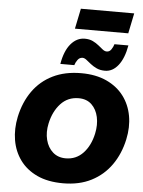

<svg xmlns="http://www.w3.org/2000/svg" viewBox="-71 -1212 954 1282"><g transform="rotate(5 406.0 -571.0)"><path d="M400.5 14.5Q298.5 14.5 226.2 -19.2Q154 -53 111.5 -111.5Q69 -170 56.5 -244.8Q44 -319.5 61 -401Q82.5 -501.5 134.8 -575Q187 -648.5 268.5 -688.5Q350 -728.5 458.5 -728.5Q557 -728.5 628.8 -695.2Q700.5 -662 743.8 -604.5Q787 -547 800.5 -472.2Q814 -397.5 796 -314Q775 -216.5 723 -142.5Q671 -68.5 590 -27Q509 14.5 400.5 14.5ZM404 -153Q473.5 -153 520.8 -203.2Q568 -253.5 585.5 -335.5Q598 -394.5 587 -445.8Q576 -497 542.8 -528.8Q509.5 -560.5 456 -560.5Q383 -560.5 335.2 -508.5Q287.5 -456.5 270 -375.5Q257 -315.5 270 -264.8Q283 -214 317.5 -183.5Q352 -153 404 -153ZM614 -758.5Q582 -758.5 558.2 -769.5Q534.5 -780.5 516.5 -795Q498.5 -809.5 484.5 -820.5Q470.5 -831.5 458 -831.5Q438 -831.5 425.2 -814Q412.5 -796.5 407 -778H313.5Q328.5 -866 368.2 -913Q408 -960 462 -960Q493 -960 515.8 -949Q538.5 -938 555.8 -923.8Q573 -909.5 587 -898.5Q601 -887.5 614.5 -887.5Q633.5 -887.5 645.2 -905Q657 -922.5 662 -940.5H755.5Q740 -853 702.5 -805.8Q665 -758.5 614 -758.5ZM390 -1021 418 -1157H775.5L747.5 -1021Z"/></g></svg>

Font: Commissioner ExtraBold
Style: Italic
Weight: 800
Italic angle: -12°
Designer: Kostas Bartsokas
Foundry: Kostas Bartsokas
Version: Version 1.000; ttfautohint (v1.8.3)